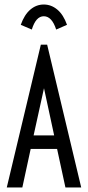

<svg xmlns="http://www.w3.org/2000/svg" viewBox="-20 -831 390 851"><path d="M270 0 233 -171H116L79 0H10L161 -633H189L340 0ZM175 -440 129 -231H220ZM121 -700 72 -721Q88 -766 114.5 -788.5Q141 -811 174 -811Q207 -811 234 -788.5Q261 -766 277 -721L229 -700Q210 -759 174 -759Q139 -759 121 -700Z"/></svg>

Font: Inconsolata ExtraCondensed Medium
Style: Regular
Weight: 500
Width: 2
Monospace: yes
Designer: Raph Levien, Cyreal, Brenton Simpson
Foundry: Raph Levien, Cyreal, Google
Version: Version 3.001; ttfautohint (v1.8.2.53-6de2)